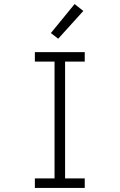

<svg xmlns="http://www.w3.org/2000/svg" viewBox="-20 -927 590 947"><path d="M152 0V-47H249V-623H152V-670H398V-623H301V-47H398V0ZM267 -736 231 -764 348 -907 391 -873Z"/></svg>

Font: Lode Dark
Style: Regular
Weight: 400
Monospace: yes
Designer: Belleve Invis
Foundry: Belleve Invis
Version: Version 29.2.0; ttfautohint (v1.8.3)